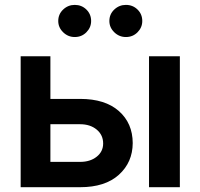

<svg xmlns="http://www.w3.org/2000/svg" viewBox="-20 -780 835 800"><path d="M313.9 0H66.1V-545.5H190V-367.9H313.9Q418 -367.9 475.3 -317.3Q532.7 -266.7 533 -183.9Q532.7 -103.7 475.3 -51.8Q418 0 313.9 0ZM729.4 0H600.9V-545.5H729.4ZM313.9 -105.5Q355.8 -105.5 382.8 -127Q409.8 -148.4 409.8 -182.2Q409.8 -217.7 382.8 -240.1Q355.8 -262.4 313.9 -262.4H190V-105.5ZM291.5 -625.7Q263.5 -625.7 243.1 -645.6Q222.7 -665.5 222.7 -692.5Q222.7 -720.9 243.1 -740.2Q263.5 -759.6 291.5 -759.6Q320.3 -759.6 340 -740.2Q359.7 -720.9 359.7 -692.5Q359.7 -665.5 340 -645.6Q320.3 -625.7 291.5 -625.7ZM504.6 -625.7Q476.6 -625.7 456.1 -645.6Q435.7 -665.5 435.7 -692.5Q435.7 -720.9 456.1 -740.2Q476.6 -759.6 504.6 -759.6Q533.4 -759.6 553.1 -740.2Q572.8 -720.9 572.8 -692.5Q572.8 -665.5 553.1 -645.6Q533.4 -625.7 504.6 -625.7Z"/></svg>

Font: Linik Sans SemiBold
Style: Regular
Weight: 600
Designer: Rasmus Andersson (font), Cristiano Sobral (main changes)
Foundry: rsms
Version: Version 3.018;June 1, 2022;FontCreator 14.0.0.2814 64-bit; t